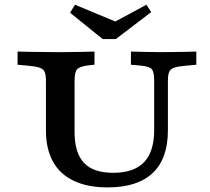

<svg xmlns="http://www.w3.org/2000/svg" viewBox="-20 -792 900 823"><path d="M177 -369.4V-445.2Q177 -469.8 171.8 -482.8Q166.6 -495.7 150.8 -501.5Q135 -507.3 103.7 -510.1L55.3 -514.5V-571Q77.7 -570.2 109.6 -569.8Q141.5 -569.4 173.6 -569Q205.7 -568.5 229.9 -568.5H237.9H243.2Q262.2 -568.5 287.6 -569Q313 -569.4 339.1 -569.8Q365.1 -570.2 385 -571V-514.5L357.4 -511.7Q320.4 -506.9 310 -494.6Q299.6 -482.3 299.6 -445.2V-369.4ZM441.6 11.3Q356 11.3 296.8 -16.6Q237.5 -44.4 207.3 -98.9Q177 -153.3 177 -231.9V-369.4H299.6V-227.5Q299.6 -136.9 339.7 -94.1Q379.7 -51.3 464.8 -51.3Q554.3 -51.3 597.6 -96.8Q640.9 -142.4 640.9 -234.8V-369.4H699.7V-233.1Q699.7 -112.2 634.6 -50.5Q569.4 11.3 441.6 11.3ZM640.9 -369.4V-445.2Q640.9 -482.7 630.9 -495.2Q620.8 -507.7 581.6 -510.9L541.2 -514.5V-571Q570.5 -570.2 607.7 -569.4Q644.9 -568.5 669.9 -568.5Q691.1 -568.5 719 -569Q747 -569.4 774.5 -569.8Q802 -570.2 821.5 -571V-514.5L773 -510.1Q741.4 -507.3 725.8 -501.7Q710.2 -496 705 -483.3Q699.7 -470.6 699.7 -445.2V-369.4ZM607.7 -771.7 628.2 -740.1 476.4 -624.6H420L280.4 -737.6L301.4 -771.7L516.1 -682.5L436.9 -679.7Z"/></svg>

Font: Playfair 5pt SemiExpanded Light
Style: Regular
Weight: 300
Width: 6
Designer: Claus Eggers Sørensen
Foundry: Claus Eggers Sørensen
Version: Version 2.203